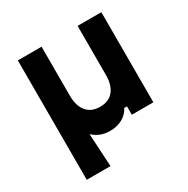

<svg xmlns="http://www.w3.org/2000/svg" viewBox="-181 -775 1112 1135"><g transform="rotate(-30 375.0 -207.5)"><path d="M355 19Q297 19 255.5 -12Q214 -43 192 -102Q170 -161 170 -243L252 -281Q252 -211 284 -172.5Q316 -134 375 -134Q435 -134 466.5 -172.5Q498 -211 498 -281V-615H660V0H513V-57H494Q476 -21 439.5 -1Q403 19 355 19ZM90 200V-615H252V-281L245 -100H235L252 200Z"/></g></svg>

Font: Martian Mono SemiExpanded SemiExpanded
Style: Bold
Weight: 700
Width: 6
Monospace: yes
Version: Version 1.000